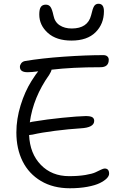

<svg xmlns="http://www.w3.org/2000/svg" viewBox="-20 -1027 653 1031"><path d="M363.8 -809.1Q282.7 -809.1 236.8 -850.3Q190.9 -891.6 190.9 -949.2Q190.9 -978 199.5 -990Q208 -1002 226.1 -1002Q242.2 -1002 251 -990Q259.8 -978 267.1 -943.8Q273.9 -908.7 300.3 -891.4Q326.7 -874 365.2 -874Q451.2 -874 469.2 -944.8Q477.5 -981.9 485.6 -994.4Q493.7 -1006.8 508.8 -1006.8Q538.1 -1006.8 538.1 -966.8Q538.1 -898.4 493.2 -853.8Q448.2 -809.1 363.8 -809.1ZM154.8 -304.2Q137.7 -301.8 136.2 -301.8Q140.6 -202.1 199.5 -141.6Q258.3 -81.1 351.1 -81.1Q400.9 -81.1 438.5 -87.4Q476.1 -93.8 492.4 -101.6Q508.8 -109.4 522 -115.7Q535.2 -122.1 542 -122.1Q565.9 -122.1 565.9 -94.2Q565.9 -82 553 -68.8Q540 -55.7 515.6 -43.7Q491.2 -31.7 449 -23.9Q406.7 -16.1 355 -16.1Q265.6 -16.1 200.2 -54.9Q134.8 -93.8 101.3 -161.1Q67.9 -228.5 67.9 -315.9Q67.9 -387.7 90.8 -461.9Q113.8 -536.1 148.9 -591.8Q174.8 -632.3 185.1 -644Q149.9 -639.2 127.9 -639.2Q86.9 -639.2 86.9 -668Q86.9 -677.7 93.8 -687Q100.6 -696.3 113.8 -699.2Q204.1 -714.4 323 -722.7Q441.9 -731 535.2 -731Q548.8 -731 556.4 -724.1Q564 -717.3 564 -706.1Q564 -666 519 -666Q367.2 -666 256.8 -652.8Q255.4 -643.1 244.1 -625Q158.2 -503.9 140.1 -370.1Q152.3 -373.5 165 -375Q231.4 -386.2 314 -394.5Q396.5 -402.8 439.9 -403.8Q465.8 -403.8 475.8 -397.5Q485.8 -391.1 485.8 -377.9Q485.8 -341.8 413.1 -337.9Q350.1 -334 275.1 -324.5Q200.2 -314.9 154.8 -304.2Z"/></svg>

Font: Shantell Sans Bouncy
Style: Regular
Weight: 300
Designer: Stephen Nixon, Anya Danilova, Shantell Martin
Foundry: Arrow Type
Version: Version 1.006;[9816181b4]